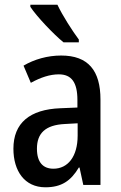

<svg xmlns="http://www.w3.org/2000/svg" viewBox="-20 -786 514 816"><path d="M224 -766H109V-757C135 -717 208 -640 250 -606H315V-618C288 -654 245 -721 224 -766ZM240 -550C182 -550 126 -534 80 -507L111 -434C153 -457 192 -470 230 -470C284 -470 309 -436 309 -361V-329L237 -326C106 -321 37 -263 37 -154C37 -60 84 10 173 10C241 10 281 -17 315 -74H318L334 0H407V-363C407 -486 355 -550 240 -550ZM256 -259 310 -262V-210C310 -120 268 -69 207 -69C164 -69 137 -95 137 -154C137 -219 172 -255 256 -259Z"/></svg>

Font: Noto Sans Sinhala Condensed Medium
Style: Regular
Weight: 500
Width: 3
Designer: Jelle Bosma - Monotype Design Team
Foundry: Monotype Imaging Inc.
Version: Version 2.006